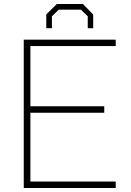

<svg xmlns="http://www.w3.org/2000/svg" viewBox="-20 -934 649 954"><path d="M210 -794V-862L262 -914H392L443 -862V-794H416V-853L382 -886H272L238 -853V-794ZM98 0V-737H555V-705H131V-406H498V-374H131V-32H555V0Z"/></svg>

Font: Tomorrow ExtraLight
Style: Regular
Weight: 275
Designer: Tony de Marco, Monica Rizzolli
Foundry: Just in Type
Version: Version 2.002